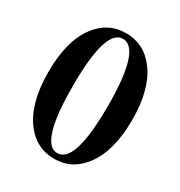

<svg xmlns="http://www.w3.org/2000/svg" viewBox="-182 -891 972 1035"><g transform="rotate(30 304.0 -373.5)"><path d="M304 -18Q414 -18 414 -375Q414 -729 304 -729Q196 -729 196 -375Q196 -18 304 -18ZM486 -671Q565 -567 565 -375Q565 -181 486 -77Q416 17 304 17Q192 17 122 -77Q44 -181 44 -375Q44 -567 122 -671Q192 -764 304 -764Q416 -764 486 -671Z"/></g></svg>

Font: Source Han Serif CN Heavy
Style: Regular
Weight: 900
Designer: Ryoko NISHIZUKA  (kana & ideographs); Frank Grießhammer (Latin, Greek & Cyrillic); Wenlong ZHANG  (bopomofo); Sandoll Co
Foundry: Adobe Systems Incorporated
Version: Version 1.000;PS 1;hotconv 16.6.53;makeotf.lib2.5.65590